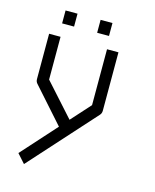

<svg xmlns="http://www.w3.org/2000/svg" viewBox="-110 -673 706 876"><g transform="rotate(15 243.0 -235.0)"><path d="M198 -78 53 -241Q45 -249.5 45 -262V-476H99V-274L236.5 -121L318.5 -212V-476H372.5V-200Q372.5 -187.5 364.5 -179L88 128L50.5 86ZM90 -598H146.5V-537H90ZM255.5 -598H311.5V-537H255.5Z"/></g></svg>

Font: 3270 Nerd Font Mono SemCond
Style: Regular
Weight: 400
Monospace: yes
Version: Version 3.0.1;Nerd Fonts 3.1.1